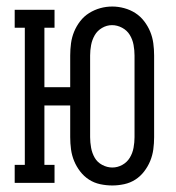

<svg xmlns="http://www.w3.org/2000/svg" viewBox="-20 -560 540 588"><path d="M324 8Q305 8 286.5 4Q268 0 252.5 -10Q237 -20 225.5 -35Q214 -50 207 -67Q200 -84 197.5 -102.5Q195 -121 195 -140V-237H116V-55H147V0H25V-55H56V-475H25V-530H147V-475H116V-293H195V-390Q195 -409 197.5 -427.5Q200 -446 207 -463Q214 -480 225.5 -495Q237 -510 253 -520Q269 -530 287 -535Q305 -540 324 -540Q342 -540 360.5 -535Q379 -530 394.5 -520Q410 -510 421.5 -495Q433 -480 440 -463Q447 -446 449.5 -427.5Q452 -409 452 -390V-140Q452 -121 449.5 -102.5Q447 -84 440 -67Q433 -50 421.5 -35Q410 -20 394.5 -10Q379 0 360.5 4Q342 8 324 8ZM324 -47Q340 -47 354.5 -55Q369 -63 377.5 -77Q386 -91 389 -107.5Q392 -124 392 -140V-390Q392 -406 389 -422.5Q386 -439 377.5 -453Q369 -467 354 -475Q339 -483 323 -483Q307 -483 292.5 -474.5Q278 -466 270 -452Q262 -438 259 -422Q256 -406 256 -390V-140Q256 -124 259 -107.5Q262 -91 270 -77Q278 -63 293 -55Q308 -47 324 -47Z"/></svg>

Font: Iosevka Slab Light
Style: Regular
Weight: 300
Monospace: yes
Designer: Belleve Invis
Foundry: Belleve Invis
Version: Version 11.1.0; ttfautohint (v1.8.3)